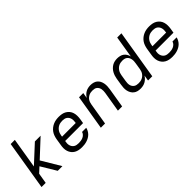

<svg xmlns="http://www.w3.org/2000/svg" viewBox="148 -1715 2703 2703"><g transform="rotate(-45 1500.0 -363.5)"><path d="M374 0 237 -227 160 -156 134 0H51L172 -735H255L180 -281L439 -520H553L298 -283L467 0Z M852 8Q820 8 790 2Q760 -4 735 -18.5Q710 -33 692 -56Q674 -79 665 -107.5Q656 -136 656 -167Q656 -198 662 -230L678 -330Q683 -357 692.5 -384Q702 -411 719 -435Q736 -459 759.5 -477.5Q783 -496 810 -507.5Q837 -519 864.5 -523.5Q892 -528 919 -528Q951 -528 981 -522.5Q1011 -517 1036.5 -502Q1062 -487 1080.5 -464Q1099 -441 1107.5 -412.5Q1116 -384 1116.5 -353Q1117 -322 1112 -290L1101 -223H745L744 -218Q740 -198 739.5 -178.5Q739 -159 744 -141Q749 -123 759.5 -108Q770 -93 785.5 -83Q801 -73 820 -69.5Q839 -66 859 -66Q880 -66 901.5 -69Q923 -72 944 -81Q965 -90 981.5 -107Q998 -124 1003 -145H1086Q1081 -121 1068.5 -98Q1056 -75 1037.5 -56.5Q1019 -38 996 -25.5Q973 -13 949 -5.5Q925 2 900.5 5Q876 8 852 8ZM757 -297H1029L1030 -302Q1033 -322 1033.5 -341Q1034 -360 1029.5 -378Q1025 -396 1015 -411Q1005 -426 990.5 -436Q976 -446 957.5 -450Q939 -454 919 -454Q901 -454 882 -451Q863 -448 845.5 -440Q828 -432 812.5 -418.5Q797 -405 786 -388.5Q775 -372 769 -354Q763 -336 760 -318Z M1232 0 1318 -520H1402L1388 -437Q1401 -458 1418.5 -476Q1436 -494 1458 -506Q1480 -518 1504 -523Q1528 -528 1551 -528Q1580 -528 1607.5 -520.5Q1635 -513 1655.5 -496.5Q1676 -480 1688.5 -455.5Q1701 -431 1706 -404Q1711 -377 1710 -348Q1709 -319 1704 -290L1656 0H1572L1622 -302Q1625 -321 1625.5 -340Q1626 -359 1622.5 -376.5Q1619 -394 1610 -409.5Q1601 -425 1587.5 -435.5Q1574 -446 1556 -450Q1538 -454 1519 -454Q1502 -454 1484.5 -451.5Q1467 -449 1450 -441Q1433 -433 1418.5 -421Q1404 -409 1394 -393.5Q1384 -378 1378.5 -361Q1373 -344 1370 -327L1316 0Z M2018 8Q1989 8 1961.5 1Q1934 -6 1913 -23Q1892 -40 1878.5 -64Q1865 -88 1859.5 -115.5Q1854 -143 1855.5 -172Q1857 -201 1862 -230L1878 -330Q1882 -355 1890 -379.5Q1898 -404 1910.5 -427Q1923 -450 1942 -470Q1961 -490 1984 -503.5Q2007 -517 2032.5 -522.5Q2058 -528 2083 -528Q2111 -528 2138 -521.5Q2165 -515 2186 -499Q2207 -483 2220.5 -460Q2234 -437 2240 -411L2293 -735H2377L2256 0H2172L2186 -84Q2173 -63 2154 -44.5Q2135 -26 2113 -14Q2091 -2 2066.5 3Q2042 8 2018 8ZM2051 -66Q2068 -66 2085.5 -68.5Q2103 -71 2120.5 -78.5Q2138 -86 2152.5 -98Q2167 -110 2178 -125.5Q2189 -141 2195 -158.5Q2201 -176 2204 -193L2220 -293Q2224 -313 2224.5 -332.5Q2225 -352 2221.5 -370.5Q2218 -389 2209.5 -405.5Q2201 -422 2186.5 -433.5Q2172 -445 2153.5 -449.5Q2135 -454 2115 -454Q2097 -454 2078.5 -451Q2060 -448 2042.5 -439.5Q2025 -431 2010.5 -417.5Q1996 -404 1985.5 -388Q1975 -372 1969 -354Q1963 -336 1960 -318L1944 -218Q1941 -199 1940 -180Q1939 -161 1943 -143Q1947 -125 1956.5 -110Q1966 -95 1980.5 -84.5Q1995 -74 2013.5 -70Q2032 -66 2051 -66Z M2652 8Q2620 8 2590 2Q2560 -4 2535 -18.5Q2510 -33 2492 -56Q2474 -79 2465 -107.5Q2456 -136 2456 -167Q2456 -198 2462 -230L2478 -330Q2483 -357 2492.5 -384Q2502 -411 2519 -435Q2536 -459 2559.5 -477.5Q2583 -496 2610 -507.5Q2637 -519 2664.5 -523.5Q2692 -528 2719 -528Q2751 -528 2781 -522.5Q2811 -517 2836.5 -502Q2862 -487 2880.5 -464Q2899 -441 2907.5 -412.5Q2916 -384 2916.5 -353Q2917 -322 2912 -290L2901 -223H2545L2544 -218Q2540 -198 2539.5 -178.5Q2539 -159 2544 -141Q2549 -123 2559.5 -108Q2570 -93 2585.5 -83Q2601 -73 2620 -69.5Q2639 -66 2659 -66Q2680 -66 2701.5 -69Q2723 -72 2744 -81Q2765 -90 2781.5 -107Q2798 -124 2803 -145H2886Q2881 -121 2868.5 -98Q2856 -75 2837.5 -56.5Q2819 -38 2796 -25.5Q2773 -13 2749 -5.5Q2725 2 2700.5 5Q2676 8 2652 8ZM2557 -297H2829L2830 -302Q2833 -322 2833.5 -341Q2834 -360 2829.5 -378Q2825 -396 2815 -411Q2805 -426 2790.5 -436Q2776 -446 2757.5 -450Q2739 -454 2719 -454Q2701 -454 2682 -451Q2663 -448 2645.5 -440Q2628 -432 2612.5 -418.5Q2597 -405 2586 -388.5Q2575 -372 2569 -354Q2563 -336 2560 -318Z"/></g></svg>

Font: Iosevka Extended Oblique
Style: Regular
Weight: 400
Width: 7
Italic angle: -9°
Monospace: yes
Designer: Belleve Invis
Foundry: Belleve Invis
Version: Version 32.0.1; ttfautohint (v1.8.4)